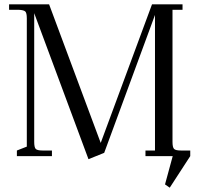

<svg xmlns="http://www.w3.org/2000/svg" viewBox="-20 -722 919 888"><path d="M22 -676.8V-702.1H207L445.8 -61L683.1 -702.1H824.2V-676.8H777.8V-65.9Q777.8 -41 784.9 -33.4Q792 -25.9 816.9 -25.9H859.9V0L765.1 146L743.2 130.9L778.8 0H652.8V-25.9H696.8V-652.8L461.9 -15.1L389.2 14.2L138.2 -661.1V-65.9Q138.2 -40.5 145.3 -33.2Q152.3 -25.9 176.8 -25.9H220.2V0H58.1V-25.9L104 -43.9V-637.2Q104 -662.1 96.9 -668.9Q89.8 -675.8 64.9 -676.8Z"/></svg>

Font: Dihjauti
Style: Regular
Weight: 400
Designer: T. Christopher White
Version: Version 3.0.0